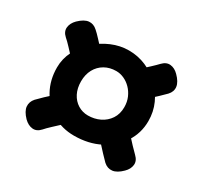

<svg xmlns="http://www.w3.org/2000/svg" viewBox="-125 -765 914 879"><g transform="rotate(30 332.0 -326.0)"><path d="M320.1 -109Q256.1 -109 205.7 -139.3Q155.2 -169.7 126.1 -222.3Q97 -275 97 -341Q97 -386.8 117.9 -428.6Q138.8 -470.3 174.1 -502.8Q209.3 -535.2 253.7 -554.1Q298.1 -573 344.1 -573Q392.6 -573 435.3 -554.6Q478.1 -536.2 511.2 -503.3Q544.3 -470.3 563.4 -428.1Q582.4 -385.8 582.4 -337Q582.4 -273 548.3 -221.3Q514.2 -169.7 455.2 -139.3Q396.1 -109 320.1 -109ZM329.1 -220.9Q363 -220.9 391.7 -234.8Q420.4 -248.8 437.8 -274.9Q455.1 -301.1 455.1 -337Q455.1 -365 445 -388.1Q434.9 -411.1 418.4 -427.8Q402 -444.4 381.8 -453.4Q361.6 -462.3 341.1 -462.3Q307 -462.3 280.4 -447.1Q253.8 -431.8 238.9 -404.4Q224.1 -377 224.1 -341Q224.1 -305.1 237.9 -277.9Q251.8 -250.8 275.9 -235.8Q300 -220.9 329.1 -220.9ZM603.1 -87.9Q576.1 -60.9 551.9 -58.1Q527.7 -55.2 507.4 -73.3Q496 -85 476.9 -104.8Q457.9 -124.7 439.7 -145.3Q421.6 -165.9 410.8 -177.4L510.1 -275.8Q521.1 -264.4 539.3 -244.2Q557.4 -224 576.4 -203.9Q595.3 -183.8 606.8 -172.9Q627.8 -153 625.3 -130.2Q622.9 -107.4 603.1 -87.9ZM494.6 -395.7 396.2 -495Q407.8 -506 427.9 -524.2Q448 -542.3 468.2 -561.3Q488.4 -580.2 499.1 -591.7Q519 -612.7 541.8 -610.2Q564.6 -607.8 584.1 -588Q611.3 -561 614.4 -536.7Q617.6 -512.3 598.7 -492.1Q587.8 -480.7 567.6 -461.7Q547.3 -442.8 527.2 -424.6Q507.1 -406.4 494.6 -395.7ZM161 -377Q151.2 -388.6 132.6 -408.7Q113.9 -428.8 95.1 -449Q76.3 -469.2 63.4 -480.1Q42.2 -499.3 44.6 -522.4Q46.9 -545.6 67.1 -566Q95.1 -593.2 119.1 -595.6Q143 -597.9 162.8 -579.7Q175.7 -568.6 194.4 -548.2Q213.2 -527.9 231.5 -507.9Q249.8 -487.9 260.3 -475.6ZM95.4 -65.2Q68.4 -93.2 66.4 -117.1Q64.3 -140.9 81.8 -160.9Q93.9 -173.8 113.7 -192.6Q133.6 -211.3 154.1 -229.6Q174.6 -247.9 185.9 -258.4L284.4 -159.1Q273.1 -149.1 253 -130.4Q232.9 -111.8 212.7 -93Q192.4 -74.2 181.3 -61.3Q162.1 -40.1 139 -42.6Q115.9 -45 95.4 -65.2Z"/></g></svg>

Font: Playpen Sans Deva
Style: Regular
Weight: 400
Designer: Pooja Saxena, Gunjan Panchal, Laura Meseguer, Veronika Burian, José Scaglione
Foundry: TypeTogether
Version: Version 2.000